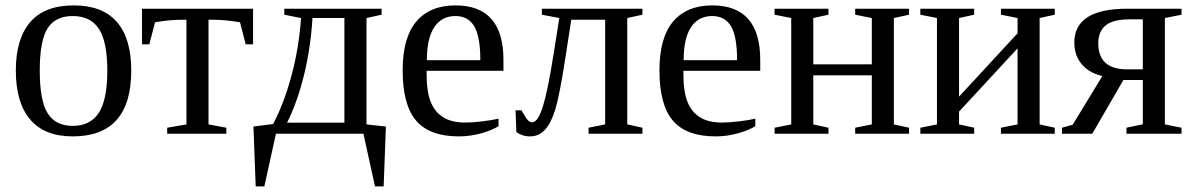

<svg xmlns="http://www.w3.org/2000/svg" viewBox="-20 -491 4376 705"><path d="M461.9 -231.9Q461.9 9.8 247.1 9.8Q143.6 9.8 90.8 -52.2Q38.1 -114.3 38.1 -231.9Q38.1 -348.1 90.8 -409.7Q143.6 -471.2 251 -471.2Q355.5 -471.2 408.7 -410.9Q461.9 -350.6 461.9 -231.9ZM374 -231.9Q374 -337.4 343.3 -384.8Q312.5 -432.1 247.1 -432.1Q183.1 -432.1 154.5 -386.7Q126 -341.3 126 -231.9Q126 -121.1 155 -75Q184.1 -28.8 247.1 -28.8Q311.5 -28.8 342.8 -76.7Q374 -124.5 374 -231.9Z M909.2 -459V-328.1H882.3L861.3 -409.2Q807.1 -418.5 764.2 -418.5H745.6V-34.2L811 -22V0H593.8V-22L664.6 -34.2V-418.5H646.5Q603.5 -418.5 549.3 -409.2L528.3 -328.1H501.5V-459Z M1023.9 -437V-459H1381.3V-437L1325.7 -424.8V-34.2L1397 -26.4L1388.7 193.4H1356.9L1314.5 0H993.2L950.7 193.4H918.9L910.6 -26.4L982.9 -35.6Q1022.5 -110.8 1050 -212.2Q1077.6 -313.5 1085.4 -424.8ZM1034.2 -40.5H1244.6V-424.8H1127.4Q1121.1 -317.9 1096.9 -218Q1072.8 -118.2 1034.2 -40.5Z M1546.4 -231V-222.2Q1546.4 -154.8 1561.3 -117.4Q1576.2 -80.1 1607.2 -60.5Q1638.2 -41 1688.5 -41Q1714.8 -41 1751 -45.4Q1787.1 -49.8 1810.5 -55.2V-27.8Q1787.1 -12.7 1746.8 -1.5Q1706.5 9.8 1664.6 9.8Q1557.6 9.8 1508.1 -47.9Q1458.5 -105.5 1458.5 -232.9Q1458.5 -353 1508.8 -412.1Q1559.1 -471.2 1652.3 -471.2Q1828.6 -471.2 1828.6 -271V-231ZM1652.3 -432.1Q1601.6 -432.1 1574.5 -391.1Q1547.4 -350.1 1547.4 -270H1743.7Q1743.7 -357.4 1721.2 -394.8Q1698.7 -432.1 1652.3 -432.1Z M1934.1 -42Q1955.6 -42 1973.9 -101.6Q1992.2 -161.1 2013.2 -295.4L2033.7 -424.8L1969.7 -437V-459H2338.9V-437L2283.2 -424.8V-34.2L2338.9 -22V0H2141.1V-22L2202.1 -34.2V-418.5H2077.6L2056.6 -282.2Q2034.7 -140.6 2019.3 -90.1Q2003.9 -39.6 1981.4 -14.9Q1959 9.8 1925.8 9.8Q1909.7 9.8 1896.2 4.6Q1882.8 -0.5 1876 -6.3L1873 -85.9H1895L1910.2 -60.1Q1913.1 -54.7 1919.7 -48.3Q1926.3 -42 1934.1 -42Z M2489.3 -231V-222.2Q2489.3 -154.8 2504.2 -117.4Q2519 -80.1 2550 -60.5Q2581.1 -41 2631.3 -41Q2657.7 -41 2693.8 -45.4Q2730 -49.8 2753.4 -55.2V-27.8Q2730 -12.7 2689.7 -1.5Q2649.4 9.8 2607.4 9.8Q2500.5 9.8 2450.9 -47.9Q2401.4 -105.5 2401.4 -232.9Q2401.4 -353 2451.7 -412.1Q2502 -471.2 2595.2 -471.2Q2771.5 -471.2 2771.5 -271V-231ZM2595.2 -432.1Q2544.4 -432.1 2517.3 -391.1Q2490.2 -350.1 2490.2 -270H2686.5Q2686.5 -357.4 2664.1 -394.8Q2641.6 -432.1 2595.2 -432.1Z M2885.3 -424.8 2824.2 -437V-459H3022V-437L2966.3 -424.8V-254.9H3181.2V-424.8L3120.1 -437V-459H3317.9V-437L3262.2 -424.8V-34.2L3317.9 -22V0H3120.1V-22L3181.2 -34.2V-214.4H2966.3V-34.2L3022 -22V0H2824.2V-22L2885.3 -34.2Z M3420.4 -424.8 3359.4 -437V-459H3557.1V-437L3501.5 -424.8V-136.2L3716.3 -368.7V-424.8L3655.3 -437V-459H3853V-437L3797.4 -424.8V-34.2L3853 -22V0H3655.3V-22L3716.3 -34.2V-313.5L3501.5 -81.1V-34.2L3557.1 -22V0H3359.4V-22L3420.4 -34.2Z M3990.7 0H3879.4V-22L3918.9 -33.2L4027.8 -211.9Q3979 -223.1 3951.9 -255.4Q3924.8 -287.6 3924.8 -334.5Q3924.8 -459 4119.1 -459H4318.4V-437L4257.3 -424.8V-34.2L4318.4 -22V0H4116.2V-22L4176.3 -34.7V-197.3H4105ZM4176.3 -419.9H4126.5Q4066.9 -419.9 4039.8 -397.7Q4012.7 -375.5 4012.7 -332Q4012.7 -236.3 4119.1 -236.3H4176.3Z"/></svg>

Font: Tinos
Style: Regular
Weight: 400
Designer: Steve Matteson
Foundry: Monotype Imaging Inc.
Version: Version 1.23